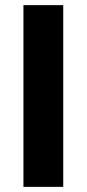

<svg xmlns="http://www.w3.org/2000/svg" viewBox="-20 -727 337 747"><path d="M71.2 -707H226V0H71.2Z"/></svg>

Font: 寒蝉端黑体 Light
Style: Regular
Weight: 300
Designer: ChillDuanSans {Warren2060}; 
Source Han Sans {Ryoko NISHIZUKA 西塚涼子 (kana, bopomofo & ideographs); Paul D. Hunt (Latin, G
Foundry: ChillType&Adobe
Version: Version 1.300;Glyphs 3.3 (3306)